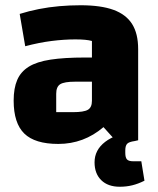

<svg xmlns="http://www.w3.org/2000/svg" viewBox="-20 -534 600 731"><path d="M202 14Q113 14 72.5 -25.5Q32 -65 32 -151Q32 -198 45.5 -229.5Q59 -261 89.5 -280Q120 -299 172.5 -307Q225 -315 303 -315H360V-223H266Q225 -223 209.5 -213.5Q194 -204 194 -177V-107H258Q299 -107 314.5 -116Q330 -125 330 -150V-378Q309 -384 267 -384Q224 -384 176.5 -378Q129 -372 76 -358L55 -481Q90 -492 128 -499.5Q166 -507 206 -510.5Q246 -514 287 -514Q364 -514 412 -496.5Q460 -479 483 -442.5Q506 -406 506 -347V0H419L374 -50Q299 14 202 14ZM436 177Q391 177 365.5 152Q340 127 340 84Q340 37 380.5 6Q421 -25 496 -34L506 0L493 3Q471 6 464 13.5Q457 21 457 39V48Q457 66 463.5 73Q470 80 487 80H518L530 154Q506 166 483.5 171.5Q461 177 436 177Z"/></svg>

Font: Changa
Style: Bold
Weight: 700
Designer: Eduardo Rodriguez Tunni
Foundry: Eduardo Rodriguez Tunni
Version: Version 3.002; ttfautohint (v1.8.2)